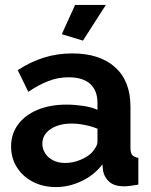

<svg xmlns="http://www.w3.org/2000/svg" viewBox="-20 -750 614 780"><path d="M25 -155Q25 -206 53.5 -244.5Q82 -283 133 -304Q184 -325 250 -325Q283 -325 317 -320Q351 -315 376 -304V-332Q376 -382 346.5 -409Q317 -436 259 -436Q216 -436 177 -421Q138 -406 95 -377L52 -465Q104 -499 158.5 -516Q213 -533 273 -533Q385 -533 447.5 -477Q510 -421 510 -317V-150Q510 -129 517.5 -120Q525 -111 542 -109V0Q524 3 509.5 5Q495 7 485 7Q445 7 424.5 -11Q404 -29 399 -55L396 -82Q362 -38 311 -14Q260 10 207 10Q155 10 113.5 -11.5Q72 -33 48.5 -70.5Q25 -108 25 -155ZM351 -128Q362 -140 369 -152Q376 -164 376 -174V-227Q352 -237 324 -242.5Q296 -248 271 -248Q219 -248 185.5 -225.5Q152 -203 152 -166Q152 -146 163 -128Q174 -110 195 -99Q216 -88 245 -88Q275 -88 304 -99.5Q333 -111 351 -128ZM317 -585 231 -611 285 -730H410Z"/></svg>

Font: Raleway Thin
Style: Bold
Weight: 700
Version: Version 4.026